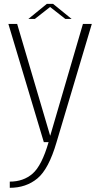

<svg xmlns="http://www.w3.org/2000/svg" viewBox="-20 -712 510 962"><path d="M199.5 0H223.5Q189.5 117.5 143.5 157.8Q97.5 198 29 198V229Q110.5 229 167.2 182.2Q224 135.5 263.5 0L440 -592H395.5L232 -33H231L66 -592H22ZM122 -617H154.5L231 -677L307.5 -617H339L246 -692.5H214.5Z"/></svg>

Font: Anybody Thin ExtraLight
Style: Regular
Weight: 250
Version: Version 1.113;gftools[0.9.25]